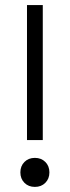

<svg xmlns="http://www.w3.org/2000/svg" viewBox="-20 -720 274 754"><path d="M148 -170H86V-700H148ZM117 14Q92 14 76 -2Q60 -18 60 -43Q60 -68 76 -84Q92 -100 117 -100Q142 -100 158 -84Q174 -68 174 -43Q174 -18 158 -2Q142 14 117 14Z"/></svg>

Font: Space Grotesk Variable Light
Style: Regular
Weight: 300
Designer: Florian Karsten
Foundry: Florian Karsten
Version: Version 2.000